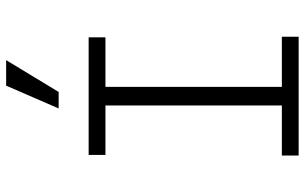

<svg xmlns="http://www.w3.org/2000/svg" viewBox="-208 -808 1015 640"><g transform="rotate(-90 300.0 -487.5)"><path d="M102 0H498V-56H331V-644H496V-700H104V-644H269V-56H102ZM420 -975H335L259 -800H314Z"/></g></svg>

Font: CommitMonoV143 ExtLt
Style: Regular
Weight: 200
Monospace: yes
Designer: Eigil Nikolajsen
Foundry: Eigil Nikolajsen
Version: Version 1.143